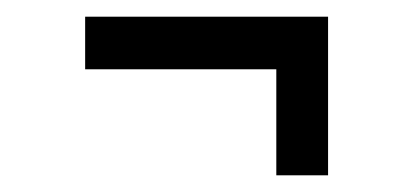

<svg xmlns="http://www.w3.org/2000/svg" viewBox="-20 -367 490 230"><path d="M311 -157V-284H82V-347H373V-157Z"/></svg>

Font: Inconsolata SemiCondensed
Style: Regular
Weight: 400
Width: 4
Monospace: yes
Designer: Raph Levien, Cyreal, Brenton Simpson
Foundry: Raph Levien, Cyreal, Google
Version: Version 3.001; ttfautohint (v1.8.2.53-6de2)